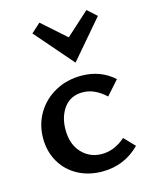

<svg xmlns="http://www.w3.org/2000/svg" viewBox="-108 -768 659 844"><g transform="rotate(-15 221.5 -346.0)"><path d="M38 -202Q38 -265 68.5 -316Q99 -367 152 -396Q205 -425 271 -425Q358 -425 419 -370L362 -306Q312 -353 258 -353Q203 -353 173 -313Q143 -273 143 -213Q143 -147 179.5 -108Q216 -69 271 -69Q328 -69 378 -113L424 -65Q354 6 253 6Q191 6 142 -20.5Q93 -47 65.5 -94.5Q38 -142 38 -202ZM112 -660 154 -698 262 -602 368 -698 410 -660 262 -487Z"/></g></svg>

Font: Ysabeau Semibold
Style: Regular
Weight: 600
Designer: Christian Thalmann (Catharsis Fonts)
Version: Version 0.003